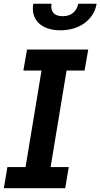

<svg xmlns="http://www.w3.org/2000/svg" viewBox="-31 -987 527 1007"><path d="M379.3 -967.3C372.9 -932.9 348 -902 298.3 -902C247.2 -902 233 -933.2 239.3 -967.3H143.5C129.3 -884.6 183.9 -828.1 286.2 -828.1C387.4 -828.1 461.3 -884.6 475.9 -967.3ZM186.8 -617.2 103 -110.8H7.8L-10.7 0H311.1L329.5 -110.8H234.4L318.2 -617.2H412.6L431.8 -727.3H110.8L91.6 -617.2Z"/></svg>

Font: Riot Sans 2.0
Style: Bold Italic
Weight: 600
Italic angle: -9.39999°
Designer: Rasmus Andersson
Foundry: rsms
Version: Version 3.006;hotconv 1.0.109;makeotfexe 2.5.65596